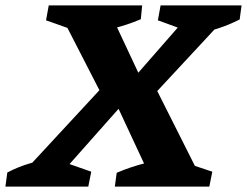

<svg xmlns="http://www.w3.org/2000/svg" viewBox="-56 -689 912 709"><path d="M28 -10 38 -61 339 -386H508L674 -56L664 -10H511L367 -319H410L136 -10ZM328 -323 174 -623 185 -661H342L469 -390H428L665 -661H775L773 -620L497 -323ZM368 0 375 -51Q427 -73 478.5 -86Q530 -99 581 -104L728 -55L717 0ZM-36 0 -29 -52Q13 -74 57 -86.5Q101 -99 141 -104L281 -55L270 0ZM469 -669 464 -618Q412 -596 359.5 -583.5Q307 -571 255 -564L114 -614L124 -669ZM836 -669 829 -617Q787 -596 746 -583Q705 -570 664 -564L527 -614L537 -669Z"/></svg>

Font: Piazzolla Thin ExtraBold
Style: Italic
Weight: 800
Italic angle: -11.3°
Version: Version 2.005